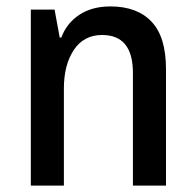

<svg xmlns="http://www.w3.org/2000/svg" viewBox="-20 -578 609 598"><path d="M76 0V-548H150L166 -461H171Q187 -505 226.5 -531.5Q266 -558 324 -558Q407 -558 452 -510.5Q497 -463 497 -363V0H394V-351Q394 -469 298 -469Q241 -469 210 -422.5Q179 -376 179 -303V0Z"/></svg>

Font: Noto Sans Thai SemCond Med
Style: Regular
Weight: 500
Width: 4
Designer: Monotype Design Team
Foundry: Monotype Imaging Inc.
Version: Version 2.002; ttfautohint (v1.8.4.7-5d5b)